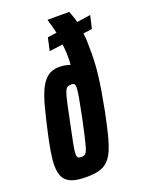

<svg xmlns="http://www.w3.org/2000/svg" viewBox="-142 -815 687 895"><g transform="rotate(-20 201.5 -367.5)"><path d="M127 8Q84 8 57 -2Q30 -12 18 -34Q6 -56 6 -93Q6 -122 12.5 -161.5Q19 -201 31 -254Q45 -317 58 -366.5Q71 -416 87 -449.5Q103 -483 126 -500.5Q149 -518 183 -518Q198 -518 212.5 -515.5Q227 -513 235 -509L238 -511Q240 -540 239 -564.5Q238 -589 235 -611L168 -602L182 -666L227 -672Q223 -690 218.5 -706.5Q214 -723 209 -739V-743H316Q321 -730 326 -716.5Q331 -703 335 -686L403 -696L388 -632L344 -626Q347 -606 347.5 -585.5Q348 -565 348 -545Q349 -491 344 -441.5Q339 -392 331 -345Q323 -298 314 -251Q301 -187 289.5 -141.5Q278 -96 265 -67Q252 -38 234 -21.5Q216 -5 190.5 1.5Q165 8 127 8ZM139 -88Q147 -88 153 -90.5Q159 -93 164 -101.5Q169 -110 174 -128Q179 -146 186 -176.5Q193 -207 203 -254Q216 -318 222 -352Q228 -386 228 -401Q228 -410 226 -414.5Q224 -419 219.5 -420.5Q215 -422 207 -422Q196 -422 189 -417.5Q182 -413 176 -397.5Q170 -382 162.5 -348Q155 -314 143 -254Q130 -193 123.5 -159.5Q117 -126 117 -111Q117 -101 119.5 -96Q122 -91 126.5 -89.5Q131 -88 139 -88Z"/></g></svg>

Font: Saira UltraCondensed ExtraBold
Style: Italic
Weight: 800
Width: 1
Italic angle: -12°
Designer: Hector Gatti with collaboration of the Omnibus-Type team
Foundry: Omnibus-Type
Version: Version 1.101